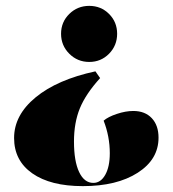

<svg xmlns="http://www.w3.org/2000/svg" viewBox="-20 -464 588 654"><path d="M216 -416.5Q244 -444 284 -444Q324 -444 351.5 -416.5Q379 -389 379 -349Q379 -309 351.5 -281Q324 -253 284 -253Q244 -253 216 -281Q188 -309 188 -349Q188 -389 216 -416.5ZM305 -221 321 -198Q272 -144 252 -95Q232 -46 232 18Q232 85 249.5 122Q267 159 298 159Q323 159 338.5 131.5Q354 104 354 58Q354 1 333 -53Q348 -66 378 -76Q408 -86 434 -86Q474 -86 497 -61.5Q520 -37 520 5Q520 79 449 124.5Q378 170 262 170Q152 170 90 126.5Q28 83 28 6Q28 -72 101.5 -132.5Q175 -193 305 -221Z"/></svg>

Font: Arapey Black-Display
Style: Regular
Weight: 900
Designer: Eduardo Rodriguez Tunni
Foundry: Eduardo Rodriguez Tunni
Version: Version 4.000